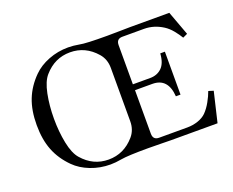

<svg xmlns="http://www.w3.org/2000/svg" viewBox="-117 -927 1387 1141"><g transform="rotate(-20 576.0 -357.0)"><path d="M180.7 -641.6Q219.7 -680.7 278.6 -703.6Q337.4 -726.6 403.3 -726.6Q435.5 -726.6 473.6 -719.7Q509.3 -711.9 645.5 -711.9Q670.9 -711.9 729 -712.9Q787.1 -713.9 789.1 -713.9H1039.1L1095.7 -560.5L1066.4 -546.9Q1052.2 -570.8 1030.8 -597.2Q1009.3 -623.5 984.4 -639.6Q928.2 -675.8 865.2 -675.8H728.5Q690.4 -675.8 690.4 -636.7V-388.7H799.8Q844.2 -388.7 873.3 -416.7Q902.3 -444.8 906.2 -505.9H935.5V-234.4H906.2Q898.4 -351.6 799.8 -351.6H690.4V-76.2Q690.4 -37.1 728.5 -37.1H906.2Q942.9 -37.1 975.3 -48.3Q1007.8 -59.6 1027.3 -79.1Q1050.3 -102.5 1068.8 -135.7Q1087.4 -168.9 1097.7 -198.2L1128.9 -188.5L1084 1H789.1Q787.1 1 729 0Q670.9 -1 645.5 -1Q517.1 -1 473.6 6.8Q435.5 13.7 403.3 13.7Q337.4 13.7 278.6 -9.3Q219.7 -32.2 180.7 -71.3Q124 -127.9 97.2 -196Q70.3 -264.2 70.3 -356.4Q70.3 -448.7 97.2 -516.8Q124 -585 180.7 -641.6ZM179.7 -356.4Q179.7 -274.4 194.3 -201.7Q209 -128.9 239.3 -94.7Q306.2 -17.6 403.3 -17.6Q500.5 -17.6 567.4 -94.7Q600.6 -132.8 600.6 -187.5V-525.4Q600.6 -580.1 567.4 -618.2Q500.5 -695.3 403.3 -695.3Q306.2 -695.3 239.3 -618.2Q209 -584 194.3 -511.5Q179.7 -439 179.7 -356.4Z"/></g></svg>

Font: Theano Old Style
Style: Regular
Weight: 400
Designer: Alexey Kryukov
Version: Version 2.00